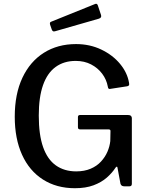

<svg xmlns="http://www.w3.org/2000/svg" viewBox="-20 -985 783 1015"><path d="M376 10Q279 10 207 -36Q135 -82 96.5 -167Q58 -252 58 -368Q58 -488 98.5 -574Q139 -660 212 -706Q285 -752 382 -752Q455 -752 515.5 -723Q576 -694 614.5 -647.5Q653 -601 662 -548Q664 -538 662 -534.5Q660 -531 653 -529L562 -515Q556 -514 553.5 -517Q551 -520 550 -527Q543 -565 520 -595.5Q497 -626 461.5 -644.5Q426 -663 380 -663Q318 -663 274 -631Q230 -599 207.5 -535Q185 -471 185 -374Q185 -272 208 -207Q231 -142 275.5 -110.5Q320 -79 383 -79Q426 -79 459 -93Q492 -107 514 -131Q536 -155 548 -183Q560 -211 563 -239L564 -289Q566 -301 554 -301H404Q398 -301 395 -303.5Q392 -306 392 -313V-366Q392 -377 403 -377H657Q667 -377 672 -372.5Q677 -368 677 -361V-13Q677 -6 673.5 -3Q670 0 664 0H638Q631 0 625.5 -2.5Q620 -5 617 -13L601 -99Q600 -104 597.5 -104Q595 -104 591 -99Q573 -71 544.5 -46Q516 -21 474.5 -5.5Q433 10 376 10ZM497 -957 514 -906Q519 -891 502 -886L272 -820Q265 -818 261 -819.5Q257 -821 254 -828L245 -854Q241 -867 250 -870L483 -964Q493 -968 497 -957Z"/></svg>

Font: Libre Franklin Medium
Style: Regular
Weight: 500
Designer: Pablo Impallari, Rodrigo Fuenzalida, Nhung Nguyen
Foundry: Impallari Type
Version: Version 3.000